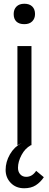

<svg xmlns="http://www.w3.org/2000/svg" viewBox="-20 -775 261 1025"><path d="M10 132Q10 89 33 49Q56 9 96 -12L73 0V-529H148V0H145Q114 17 95 52.5Q76 88 76 121Q76 142 88 155.5Q100 169 120 169Q152 169 173 137L214 171Q196 198 171 214Q146 230 109 230Q65 230 37.5 201.5Q10 173 10 132ZM53 -700Q53 -725 68 -740Q83 -755 110 -755Q137 -755 152 -740.5Q167 -726 167 -700Q167 -676 152 -661Q137 -646 110 -646Q82 -646 67.5 -660Q53 -674 53 -700Z"/></svg>

Font: Lexend HM
Style: Regular
Weight: 400
Designer: Bonnie Shaver-Troup, Thomas Jockin, Octavio Pardo
Foundry: Lexend
Version: Version 1.091